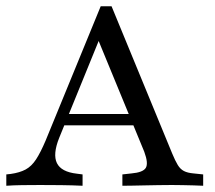

<svg xmlns="http://www.w3.org/2000/svg" viewBox="-21 -595 690 615"><path d="M168.5 -153.2Q147.6 -100.8 161.3 -72.6Q175 -44.4 225 -38.7L243.5 -36.3V0Q210.5 -1.6 175 -2Q139.5 -2.4 107.3 -2.4Q76.6 -2.4 49.2 -2Q21.8 -1.6 -0.8 0V-36.3L13.7 -37.9Q41.9 -41.9 60.9 -52Q79.8 -62.1 94.4 -84.3Q108.9 -106.5 125 -144.4L301.6 -575H336.3L530.6 -103.2Q540.3 -79.8 548.4 -66.5Q556.5 -53.2 568.1 -47.2Q579.8 -41.1 599.2 -39.5L629.8 -36.3V0Q616.1 -0.8 599.2 -1.2Q582.3 -1.6 564.5 -2Q546.8 -2.4 530.6 -2.4H528.2Q507.3 -2.4 485.5 -2Q463.7 -1.6 442.7 -1.2Q421.8 -0.8 403.2 -0.4Q384.7 0 371 0V-36.3L400 -39.5Q437.1 -42.7 446 -57.3Q454.8 -71.8 441.1 -108.9L288.7 -479L306.5 -491.9ZM162.9 -193.5 178.2 -229.8H435.5L449.2 -193.5Z"/></svg>

Font: Playfair 9pt
Style: Regular
Weight: 400
Designer: Claus Eggers Sørensen
Foundry: Claus Eggers Sørensen
Version: Version 2.203